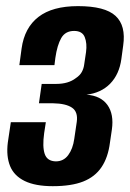

<svg xmlns="http://www.w3.org/2000/svg" viewBox="-20 -614 433 640"><path d="M156 6.6Q97.9 6.6 62.4 -10.6Q26.9 -27.9 13.6 -60.5Q0.4 -93.2 6 -138.6L16.1 -206.6H132.8L127.2 -170.2Q120.9 -124.7 129.1 -100.7Q137.4 -76.7 166.1 -76.1Q191.9 -76.1 207.4 -97Q222.9 -118 227.5 -150.8L235.9 -207.9Q240.5 -241.1 220 -255.1Q199.5 -269 157.4 -269.7H109.8L119 -334.3H167.5Q187.4 -334.3 203.9 -339.1Q220.4 -344 232.5 -353.4Q246.5 -362.6 252.8 -374.3Q259.1 -386 260.7 -399.5L266.8 -440.4Q270.7 -469.4 262.5 -490.1Q254.4 -510.9 227 -510.9Q197.7 -510.9 184.1 -487.1Q170.5 -463.2 164.5 -421L161.5 -397H44.5L52 -452.5Q61.6 -521.6 108.2 -557.6Q154.7 -593.6 240 -593.6Q330 -593.6 365.2 -561Q400.3 -528.5 390.6 -462L384.5 -417.1Q377.5 -366.2 347.3 -335.2Q317 -304.2 268.4 -298.4Q316.1 -294.9 338.2 -264Q360.2 -233.1 352.9 -182.1L346.5 -138.6Q340.2 -89.1 318.4 -56.8Q296.7 -24.5 257.2 -8.9Q217.8 6.6 156 6.6Z"/></svg>

Font: Alumni Sans SC Thin
Style: Italic
Weight: 100
Italic angle: -8°
Designer: Robert E. Leuschke
Foundry: Robert E. Leuschke
Version: Version 1.016